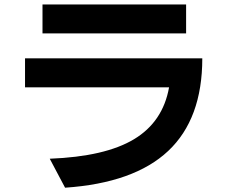

<svg xmlns="http://www.w3.org/2000/svg" viewBox="-20 -788 1040 880"><path d="M94.7 -387.7V-520.5H907.2Q907.2 -243.2 751 -96.2Q594.7 50.8 278.3 72.3L208 -60.5Q461.9 -70.3 594.2 -149.9Q726.6 -229.5 754.9 -387.7ZM174.8 -634.8V-767.6H833V-634.8Z"/></svg>

Font: GenEi M Gothic v2 Bold
Style: Regular
Weight: 700
Version: Version 2.0